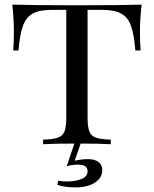

<svg xmlns="http://www.w3.org/2000/svg" viewBox="-20 -628 671 836"><path d="M589.4 -490.2Q589.4 -438 592.3 -408.2H569.3Q563.5 -478 550.5 -514.9Q537.6 -551.8 508.5 -568.4Q479.5 -585 425.3 -585H361.3V-116.2Q361.3 -74.7 369.1 -55.4Q377 -36.1 397.5 -28.8Q418 -21.5 462.4 -20V0Q415.5 -2.9 331.1 -2.9L305.2 71.8Q335 64.9 364.3 64.9Q392.6 64.9 408.9 77.4Q425.3 89.8 425.3 111.8Q425.3 138.2 408 155.3Q390.6 172.4 364.7 180.2Q338.9 188 312.5 188Q261.2 188 229.5 176.8L233.4 159.2Q253.9 162.1 271.5 162.1Q307.6 162.1 334.5 151.6Q361.3 141.1 361.3 117.2Q361.3 88.9 319.3 88.9Q291 88.9 270.5 96.2L303.7 -2.9Q212.9 -2.9 167.5 0V-20Q211.9 -21.5 232.4 -28.8Q252.9 -36.1 260.7 -55.4Q268.6 -74.7 268.6 -116.2V-585H204.6Q150.4 -585 121.6 -568.4Q92.8 -551.8 79.6 -514.6Q66.4 -477.5 60.5 -408.2H37.6Q40.5 -439.9 40.5 -490.2Q40.5 -542.5 33.7 -607.9Q116.7 -605 315.4 -605Q513.7 -605 596.7 -607.9Q589.4 -543.9 589.4 -490.2Z"/></svg>

Font: Playfair Display SC
Style: Regular
Weight: 400
Designer: Claus Eggers Sørensen
Foundry: Claus Eggers Sørensen
Version: Version 1.004;PS 001.004;hotconv 1.0.70;makeotf.lib2.5.58329